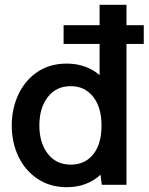

<svg xmlns="http://www.w3.org/2000/svg" viewBox="-20 -770 619 800"><path d="M579 -587H507V0H404L399 -42Q342 10 258 10Q189 10 137 -24.5Q85 -59 57 -117.5Q29 -176 29 -247Q29 -317 56.5 -376Q84 -435 135.5 -470Q187 -505 258 -505Q339 -505 395 -457V-587H245V-665H395V-750H507V-665H579ZM403 -247Q403 -323 368 -367Q333 -411 275 -411Q214 -411 179 -365.5Q144 -320 144 -247Q144 -175 179 -129.5Q214 -84 275 -84Q334 -84 368.5 -127Q403 -170 403 -247Z"/></svg>

Font: Cabin SemiBold
Style: Regular
Weight: 600
Designer: Pablo Impallari
Foundry: Pablo Impallari. http://www.impallari.com Igino Marini. http://www.ikern.com
Version: Version 2.200